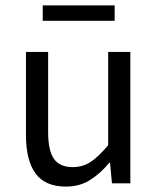

<svg xmlns="http://www.w3.org/2000/svg" viewBox="-20 -678 584 710"><path d="M224 12Q147 12 111.5 -36.5Q76 -85 76 -178V-486H158V-189Q158 -121 179.5 -90.5Q201 -60 249 -60Q286 -60 315.5 -79.5Q345 -99 380 -141V-486H462V0H394L387 -76H384Q351 -36 312.5 -12Q274 12 224 12ZM138 -601V-658H404V-601Z"/></svg>

Font: Source Sans 3
Style: Regular
Weight: 400
Designer: Paul D. Hunt
Foundry: Adobe
Version: Version 3.046;hotconv 1.0.118;makeotfexe 2.5.65603